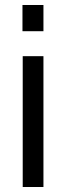

<svg xmlns="http://www.w3.org/2000/svg" viewBox="-20 -749 264 769"><path d="M154 -524V0H71V-524ZM154 -729V-624H70V-729Z"/></svg>

Font: ColatingCofangSans
Style: Regular
Weight: 400
Foundry: GNU
Version: Version 412.227;June 27, 2022;FontCreator 11.0.0.2412 32-bit